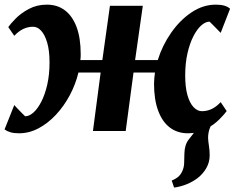

<svg xmlns="http://www.w3.org/2000/svg" viewBox="-23 -578 1035 847"><path d="M745 249.5 734.5 218.5Q756.5 209.5 767.8 197.5Q779 185.5 784.5 168.5Q789.5 154.5 789.5 136.5Q789.5 118.5 790.5 98.5Q791.5 60 809.8 37.2Q828 14.5 842.5 -5L924 -49.5Q909.5 -31 902.2 -11.5Q895 8 895 30.5Q895.5 45 898.8 66Q902 87 902 107Q902 137 887.8 162.5Q873.5 188 849 207.5Q827 224 800.5 234.8Q774 245.5 745 249.5ZM61 10Q38.5 10 23.2 5.5Q8 1 -3 -7L40 -114.5Q45 -109 51 -102.5Q57 -96 63.5 -89.5Q70 -83 76.2 -76.5Q82.5 -70 88 -65Q106 -65 124.8 -81.8Q143.5 -98.5 159.5 -129.8Q175.5 -161 185.5 -204.8Q195.5 -248.5 195.5 -302.5Q195.5 -355 185.2 -389.8Q175 -424.5 158.8 -442.2Q142.5 -460 123 -460Q100 -460 79.5 -450.2Q59 -440.5 40 -420L13.5 -458.5Q23 -472.5 46 -496Q69 -519.5 104.2 -538.5Q139.5 -557.5 184 -557.5Q230 -557.5 263.2 -532.5Q296.5 -507.5 314.8 -458.8Q333 -410 333 -339Q333 -332.5 332.8 -326Q332.5 -319.5 331.5 -313H428.5L462 -552.5H607L573 -313H673Q693 -377.5 731.8 -433.2Q770.5 -489 821.5 -523.2Q872.5 -557.5 929 -557.5Q951.5 -557.5 966.8 -553Q982 -548.5 992 -539.5L950.5 -433Q945 -438.5 938.8 -445Q932.5 -451.5 926 -458Q919.5 -464.5 913.2 -471Q907 -477.5 901.5 -482.5Q883.5 -482.5 864.8 -465.8Q846 -449 830 -417.8Q814 -386.5 804 -342.8Q794 -299 794 -245Q794 -193 804 -158Q814 -123 831 -105.2Q848 -87.5 867.5 -87.5Q890.5 -87.5 911 -97.2Q931.5 -107 950.5 -127.5L977 -88Q967.5 -74.5 944.2 -51Q921 -27.5 886 -8.8Q851 10 806 10Q760 10 726.5 -15.2Q693 -40.5 674.8 -89.5Q656.5 -138.5 656.5 -209Q656.5 -221 657.8 -233.2Q659 -245.5 660.5 -258H566L531.5 0H387L421 -258H323Q310.5 -206 284.8 -157.8Q259 -109.5 223.8 -71.8Q188.5 -34 147 -12Q105.5 10 61 10Z"/></svg>

Font: Merriweather 24pt ExtraBold
Style: Italic
Weight: 800
Italic angle: -7.8°
Version: Version 2.101